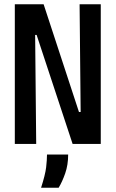

<svg xmlns="http://www.w3.org/2000/svg" viewBox="-20 -680 547 907"><path d="M50 0V-660H186L353 -151H361L356 -660H456V0H323L153 -515H146L151 0ZM174 207Q194 145 198 110Q202 75 202 50H302Q302 99 288 139Q274 179 257 207Z"/></svg>

Font: Bricolage Grotesque 48pt Condensed Medium
Style: Regular
Weight: 500
Width: 3
Designer: Mathieu Triay
Foundry: Atelier Triay
Version: Version 1.001;gftools[0.9.33.dev8+g029e19f]